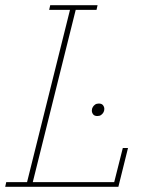

<svg xmlns="http://www.w3.org/2000/svg" viewBox="-23 -718 598 738"><path d="M1 -18H81L246 -680H166L170 -698H352L348 -680H268L103 -18H416L449 -149H469L432 0H-3ZM351 -272Q340 -272 335 -278.5Q330 -285 330 -293Q330 -301 334 -307Q337 -312 342.5 -316Q348 -320 357 -320Q368 -320 373 -313.5Q378 -307 378 -299Q378 -291 374 -285Q371 -280 365.5 -276Q360 -272 351 -272Z"/></svg>

Font: IBM Plex Serif Thin
Style: Italic
Weight: 100
Italic angle: -14°
Designer: Mike Abbink, Paul van der Laan, Pieter van Rosmalen
Foundry: Bold Monday
Version: Version 3.001